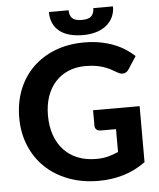

<svg xmlns="http://www.w3.org/2000/svg" viewBox="-60 -963 845 1023"><g transform="rotate(-5 362.0 -452.0)"><path d="M429 -369.5H678V-70Q622.5 -29.5 559.8 -10.8Q497 8 427 8Q337.5 8 265 -19.8Q192.5 -47.5 141 -97Q89.5 -146.5 61.5 -214.5Q33.5 -282.5 33.5 -363Q33.5 -444.5 60.2 -512.5Q87 -580.5 136.5 -629.5Q186 -678.5 256.2 -706Q326.5 -733.5 413.5 -733.5Q458.5 -733.5 497.5 -726.2Q536.5 -719 569.5 -706.2Q602.5 -693.5 630 -676Q657.5 -658.5 680 -637.5L636.5 -570.5Q626.5 -554.5 610.5 -551Q594.5 -547.5 575.5 -559Q557.5 -570 540.2 -578.8Q523 -587.5 503.5 -594Q484 -600.5 461 -604Q438 -607.5 408 -607.5Q357.5 -607.5 316.5 -590Q275.5 -572.5 246.8 -540.5Q218 -508.5 202.5 -463.5Q187 -418.5 187 -363Q187 -303 204 -255.8Q221 -208.5 252 -176Q283 -143.5 326.2 -126.5Q369.5 -109.5 422.5 -109.5Q458.5 -109.5 486.8 -116.8Q515 -124 542 -136.5V-258.5H460Q445.5 -258.5 437.2 -266.2Q429 -274 429 -286ZM411.5 -773Q373 -773 341.5 -781.2Q310 -789.5 287.5 -806.5Q265 -823.5 252.5 -849.8Q240 -876 240 -911.5H345.5Q345.5 -884 360 -869Q374.5 -854 411.5 -854Q448.5 -854 463 -869Q477.5 -884 477.5 -911.5H583Q583 -879.5 570.5 -853.8Q558 -828 535.5 -810Q513 -792 481.2 -782.5Q449.5 -773 411.5 -773Z"/></g></svg>

Font: Lato 2
Style: Regular
Weight: 800
Designer: Lukasz Dziedzic with Adam Twardoch and Botio Nikoltchev
Foundry: tyPoland Lukasz Dziedzic
Version: Version 2.015; 2015-08-06; http://www.latofonts.com/